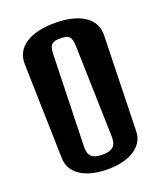

<svg xmlns="http://www.w3.org/2000/svg" viewBox="-151 -929 875 1032"><g transform="rotate(-20 286.0 -413.0)"><path d="M59.1 -678.2Q58.1 -714.8 73.5 -743.2Q88.9 -771.5 118.2 -791Q147.5 -810.5 189.9 -820.6Q232.4 -830.6 285.6 -830.6Q338.9 -830.6 381.3 -820.6Q423.8 -810.5 453.4 -791Q482.9 -771.5 498.3 -743.2Q513.7 -714.8 512.7 -678.2L498.5 -133.3Q497.6 -101.6 482.7 -75.9Q467.8 -50.3 440.2 -32Q412.6 -13.7 373.5 -3.9Q334.5 5.9 285.6 5.9Q236.3 5.9 197.5 -3.9Q158.7 -13.7 131.3 -32Q104 -50.3 89.1 -75.9Q74.2 -101.6 73.2 -133.3ZM206.5 -152.3Q205.6 -111.3 224.1 -94.5Q242.7 -77.6 285.6 -77.6Q328.6 -77.6 347.4 -94.5Q366.2 -111.3 365.2 -152.3L350.6 -678.2Q350.1 -699.2 345.7 -712.2Q341.3 -725.1 333.3 -731.7Q325.2 -738.3 313.2 -740.5Q301.3 -742.7 285.6 -742.7Q270 -742.7 258.1 -740.5Q246.1 -738.3 238 -731.7Q230 -725.1 225.8 -712.2Q221.7 -699.2 221.2 -678.2Z"/></g></svg>

Font: Denk One
Style: Regular
Weight: 400
Designer: Irina Smirnova
Foundry: Irina Smirnova
Version: Version 1.002